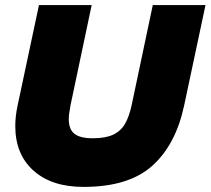

<svg xmlns="http://www.w3.org/2000/svg" viewBox="-20 -719 827 754"><path d="M40 -224Q40 -262 49 -304L133 -699H340L257 -306Q250 -269 250 -252Q250 -211 272.5 -193.5Q295 -176 344 -176Q394 -176 424 -190Q454 -204 470.5 -232Q487 -260 497 -306L580 -699H787L703 -304Q670 -150 577.5 -67.5Q485 15 308 15Q183 15 111.5 -49Q40 -113 40 -224Z"/></svg>

Font: Prompt ExtraBold
Style: Italic
Weight: 800
Italic angle: -12°
Designer: Katatrad Team
Foundry: CadsonDemak
Version: Version 1.001